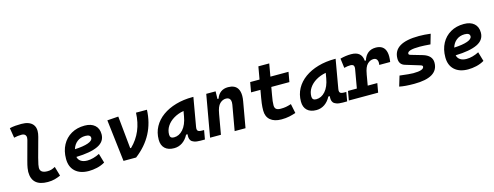

<svg xmlns="http://www.w3.org/2000/svg" viewBox="-22 -1512 5903 2292"><g transform="rotate(-15 2929.5 -366.0)"><path d="M366.2 9.8Q169.4 9.8 169.4 -167.5Q169.4 -183.1 174.1 -213.9Q178.7 -244.6 193.8 -300.3L258.8 -540.5Q262.7 -555.2 262.7 -567.4Q262.7 -585.4 253.9 -597.2Q239.3 -616.7 207 -616.7Q183.6 -616.7 159.9 -614Q136.2 -611.3 112.8 -605.5L92.8 -728.5Q128.9 -736.8 165 -739.5Q201.2 -742.2 237.3 -742.2Q336.4 -742.2 378.9 -690.9Q404.3 -659.7 404.3 -611.3Q404.3 -579.6 393.6 -540.5L328.1 -300.3Q314 -248 309.3 -220.7Q304.7 -193.4 304.7 -182.1Q303.7 -115.7 395 -115.7Q421.9 -115.7 442.4 -121.8Q462.9 -127.9 491.2 -142.6L524.9 -26.4Q490.7 -11.2 452.9 -0.7Q415 9.8 366.2 9.8Z M887.7 -115.7Q922.9 -115.7 962.9 -126.5Q1002.9 -137.2 1040 -156.7L1073.7 -41Q1027.3 -13.7 974.6 -2Q921.9 9.8 873.5 9.8Q766.1 9.8 705.8 -45.7Q645.5 -101.1 645.5 -199.7Q645.5 -298.3 685.1 -371.8Q724.6 -445.3 795.7 -486.3Q866.7 -527.3 961.4 -527.3Q1041.5 -527.3 1086.7 -487.3Q1131.8 -447.3 1131.8 -376Q1131.8 -284.2 1039.8 -240.2Q947.8 -196.3 771 -191.4Q778.8 -155.3 809.1 -135.5Q839.4 -115.7 887.7 -115.7ZM778.3 -284.7Q884.3 -289.6 942.9 -310.5Q1001.5 -331.5 1001.5 -365.7Q1001.5 -406.2 938 -406.2Q878.9 -406.2 836.9 -373.5Q794.9 -340.8 778.3 -284.7Z M1302.2 0 1241.2 -517.6 1378.9 -527.3 1418.9 -126H1429.7Q1586.4 -277.8 1595.2 -517.6H1730.5Q1717.8 -198.2 1458 0Z M1926.8 10.3Q1853.5 10.3 1813.5 -27.8Q1773.4 -65.9 1773.4 -135.3Q1773.4 -223.1 1812.5 -294.7Q1851.6 -366.2 1922.1 -417Q1992.7 -467.8 2087.4 -495.1Q2182.1 -522.5 2293.5 -522.5H2305.7L2243.7 -166.5Q2241.7 -155.8 2241.7 -147Q2241.7 -128.4 2250.5 -119.6Q2263.2 -106.9 2303.2 -106.9H2326.7L2307.1 4.9H2253.9Q2204.1 4.9 2176.3 -5.1Q2148.4 -15.1 2136.5 -31.7Q2124.5 -48.3 2122.6 -68.8Q2121.6 -77.6 2121.6 -86.9Q2121.6 -98.1 2123 -109.4H2105Q2075.2 -51.8 2029.3 -20.8Q1983.4 10.3 1926.8 10.3ZM1958.5 -115.2Q2022.5 -115.2 2071 -170.2Q2119.6 -225.1 2137.2 -325.7L2148.4 -390.6Q2079.1 -377.9 2024.9 -345.5Q1970.7 -313 1939.7 -265.9Q1908.7 -218.8 1908.7 -162.1Q1908.7 -115.2 1958.5 -115.2Z M2372.1 0 2463.4 -517.6H2579.1L2576.7 -423.8H2590.8Q2607.4 -473.1 2643.6 -500.2Q2679.7 -527.3 2734.4 -527.3Q2817.4 -527.3 2851.1 -473.6Q2872.6 -439 2872.6 -383.8Q2872.6 -353 2865.7 -315.4L2810.1 0H2675.8L2731 -312.5Q2733.4 -327.6 2733.4 -339.8Q2733.4 -364.3 2723.6 -379.4Q2708.5 -401.9 2674.3 -401.9Q2632.8 -401.9 2598.6 -368.7Q2564.5 -335.4 2550.3 -249.5V-250.5L2506.3 0Z M3253.4 9.8Q3165.5 9.8 3116.9 -31.5Q3068.4 -72.8 3068.4 -148.4Q3068.4 -170.9 3069.6 -191.7Q3070.8 -212.4 3074.2 -238Q3077.6 -263.7 3084 -301.3L3100.6 -396H2984.9L3006.3 -517.6H3122.1L3149.4 -673.8H3283.7L3256.3 -517.6H3480L3458.5 -396H3234.9L3218.3 -301.3Q3210 -253.9 3206.8 -229.5Q3203.6 -205.1 3203.6 -177.7Q3203.6 -145 3221.2 -130.4Q3238.8 -115.7 3277.3 -115.7Q3314 -115.7 3341.8 -120.6Q3369.6 -125.5 3407.7 -137.7L3431.6 -21.5Q3393.6 -8.8 3351.1 0.5Q3308.6 9.8 3253.4 9.8Z M3684.6 10.3Q3611.3 10.3 3571.3 -27.8Q3531.2 -65.9 3531.2 -135.3Q3531.2 -223.1 3570.3 -294.7Q3609.4 -366.2 3679.9 -417Q3750.5 -467.8 3845.2 -495.1Q3939.9 -522.5 4051.3 -522.5H4063.5L4001.5 -166.5Q3999.5 -155.8 3999.5 -147Q3999.5 -128.4 4008.3 -119.6Q4021 -106.9 4061 -106.9H4084.5L4064.9 4.9H4011.7Q3961.9 4.9 3934.1 -5.1Q3906.2 -15.1 3894.3 -31.7Q3882.3 -48.3 3880.4 -68.8Q3879.4 -77.6 3879.4 -86.9Q3879.4 -98.1 3880.9 -109.4H3862.8Q3833 -51.8 3787.1 -20.8Q3741.2 10.3 3684.6 10.3ZM3716.3 -115.2Q3780.3 -115.2 3828.9 -170.2Q3877.4 -225.1 3895 -325.7L3906.2 -390.6Q3836.9 -377.9 3782.7 -345.5Q3728.5 -313 3697.5 -265.9Q3666.5 -218.8 3666.5 -162.1Q3666.5 -115.2 3716.3 -115.2Z M4086.9 0 4106.9 -113.3H4216.3L4256.8 -345.2Q4258.3 -354.5 4258.3 -362.3Q4258.3 -401.9 4214.8 -401.9Q4177.7 -401.9 4135.3 -390.6L4120.1 -508.8Q4189.9 -527.3 4254.9 -527.3Q4384.8 -527.3 4393.6 -409.2H4407.7Q4424.8 -465.8 4462.9 -496.6Q4501 -527.3 4558.6 -527.3Q4636.7 -527.3 4668.5 -474.1Q4688.5 -439.5 4688.5 -383.8Q4688.5 -353 4682.6 -316.4H4547.9Q4550.3 -330.6 4550.3 -342.3Q4550.3 -365.2 4541.5 -379.9Q4528.3 -401.9 4498.5 -401.9Q4457 -401.9 4422.9 -368.7Q4388.7 -335.4 4374.5 -249.5V-251L4350.6 -113.3H4469.2L4449.2 0Z M4893.1 9.8Q4777.8 9.8 4710.4 -4.9L4748.5 -131.3Q4811 -123.5 4852.5 -119.6Q4894 -115.7 4915 -115.7Q5047.9 -115.7 5047.9 -163.6Q5047.9 -176.3 5022.5 -184.1L4843.3 -238.8Q4776.4 -258.8 4776.4 -333Q4776.4 -527.3 5094.2 -527.3Q5127 -527.3 5162.6 -524.9Q5198.2 -522.5 5237.3 -517.6L5201.7 -395Q5161.1 -398.4 5128.2 -400.1Q5095.2 -401.9 5069.3 -401.9Q4917 -401.9 4917 -355.5Q4917 -342.3 4941.4 -335.4L5079.1 -295.4Q5191.9 -262.2 5191.9 -172.9Q5191.9 9.8 4893.1 9.8Z M5575.2 -115.7Q5610.4 -115.7 5650.4 -126.5Q5690.4 -137.2 5727.5 -156.7L5761.2 -41Q5714.8 -13.7 5662.1 -2Q5609.4 9.8 5561 9.8Q5453.6 9.8 5393.3 -45.7Q5333 -101.1 5333 -199.7Q5333 -298.3 5372.6 -371.8Q5412.1 -445.3 5483.2 -486.3Q5554.2 -527.3 5648.9 -527.3Q5729 -527.3 5774.2 -487.3Q5819.3 -447.3 5819.3 -376Q5819.3 -284.2 5727.3 -240.2Q5635.3 -196.3 5458.5 -191.4Q5466.3 -155.3 5496.6 -135.5Q5526.9 -115.7 5575.2 -115.7ZM5465.8 -284.7Q5571.8 -289.6 5630.4 -310.5Q5689 -331.5 5689 -365.7Q5689 -406.2 5625.5 -406.2Q5566.4 -406.2 5524.4 -373.5Q5482.4 -340.8 5465.8 -284.7Z"/></g></svg>

Font: CaskaydiaCove NF
Style: Bold Italic
Weight: 700
Italic angle: -10°
Designer: Aaron Bell
Foundry: Saja Typeworks
Version: Version 2111.001; VTT 6.35;Nerd Fonts 3.2.1